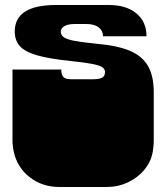

<svg xmlns="http://www.w3.org/2000/svg" viewBox="-20 -742 665 768"><path d="M219 6Q149 6 99 -33Q49 -72 35 -135Q34 -142 32.5 -149.5Q31 -157 30.5 -165Q30 -173 30 -178V-180Q30 -183 30 -186Q30 -189 30 -194.5Q30 -200 30 -209V-260Q30 -277 30 -281.5Q30 -286 30 -288Q30 -290 30 -296V-297Q30 -304 30 -305.5Q30 -307 30 -312.5Q30 -318 30 -334V-464H225Q225 -442 234 -433.5Q243 -425 265 -425H352Q378 -425 389 -431.5Q400 -438 400 -454Q400 -465 390 -472.5Q380 -480 350.5 -486Q321 -492 262 -498Q176 -507 127.5 -521Q79 -535 59 -558Q39 -581 39 -616Q39 -722 204 -722H415Q485 -722 525.5 -688.5Q566 -655 566 -597H392Q392 -619 374.5 -632.5Q357 -646 325 -646H279Q251 -646 237 -637Q223 -628 223 -616Q223 -603 234 -594Q245 -585 276 -579Q307 -573 366 -567Q449 -560 499 -539Q549 -518 572 -478Q595 -438 595 -373V-334Q595 -318 595 -312.5Q595 -307 595 -305.5Q595 -304 595 -297V-296Q595 -290 595 -288Q595 -286 595 -281.5Q595 -277 595 -260V-209Q595 -200 595 -194.5Q595 -189 595 -186Q595 -183 595 -180V-178Q595 -173 594.5 -165Q594 -157 593 -149.5Q592 -142 591 -135Q584 -95 557.5 -63Q531 -31 491.5 -12.5Q452 6 406 6Z"/></svg>

Font: Danfo
Style: Regular
Weight: 400
Designer: Seyi Olusanya, David Udoh, Eyiyemi Adegbite, Mirko Velimirović
Version: Version 1.000